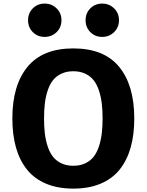

<svg xmlns="http://www.w3.org/2000/svg" viewBox="-20 -1059 834 1092"><path d="M743.7 -385.3Q743.7 -292.5 722.9 -219.5Q702.1 -146.5 660.2 -94.2Q618.2 -42 551.8 -14.2Q485.4 13.7 397 13.7Q308.6 13.7 242.2 -14.2Q175.8 -42 133.8 -94.2Q91.8 -146.5 71 -219.5Q50.3 -292.5 50.3 -385.3Q50.3 -574.2 136.5 -679Q222.7 -783.7 397 -783.7Q571.3 -783.7 657.5 -679Q743.7 -574.2 743.7 -385.3ZM230.5 -385.3Q230.5 -337.9 235.1 -299.6Q239.7 -261.2 251.2 -226.3Q262.7 -191.4 281.2 -167.7Q299.8 -144 329.1 -130.1Q358.4 -116.2 397 -116.2Q435.5 -116.2 464.8 -130.1Q494.1 -144 512.7 -167.7Q531.2 -191.4 542.7 -226.3Q554.2 -261.2 558.8 -299.6Q563.5 -337.9 563.5 -385.3Q563.5 -432.6 558.8 -470.9Q554.2 -509.3 542.7 -544.2Q531.2 -579.1 512.7 -602.5Q494.1 -626 464.8 -639.9Q435.5 -653.8 397 -653.8Q358.4 -653.8 329.1 -639.9Q299.8 -626 281.2 -602.5Q262.7 -579.1 251.2 -544.2Q239.7 -509.3 235.1 -470.9Q230.5 -432.6 230.5 -385.3ZM493.9 -876.2Q466.8 -903.3 466.8 -943.8Q466.8 -984.4 493.9 -1011.5Q521 -1038.6 561 -1038.6Q601.1 -1038.6 628.9 -1011.5Q656.7 -984.4 656.7 -943.8Q656.7 -903.3 628.9 -876.2Q601.1 -849.1 561 -849.1Q521 -849.1 493.9 -876.2ZM166.7 -876.2Q139.6 -903.3 139.6 -943.8Q139.6 -984.4 166.7 -1011.5Q193.8 -1038.6 233.9 -1038.6Q273.9 -1038.6 301.8 -1011.5Q329.6 -984.4 329.6 -943.8Q329.6 -903.3 301.8 -876.2Q273.9 -849.1 233.9 -849.1Q193.8 -849.1 166.7 -876.2Z"/></svg>

Font: Nobile-bold
Style: Bold
Weight: 700
Version: Version 1.000;PS 001.000;hotconv 1.0.38